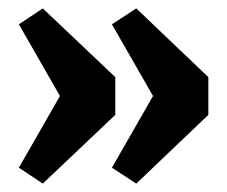

<svg xmlns="http://www.w3.org/2000/svg" viewBox="-20 -479 542 458"><path d="M82 -459 255 -295V-205L82 -41L25 -79L123 -250L25 -421ZM305 -459 477 -295V-205L305 -41L247 -79L345 -250L247 -421Z"/></svg>

Font: Changa ExtraLight SemiBold
Style: Regular
Weight: 600
Version: Version 3.002; ttfautohint (v1.8.2)